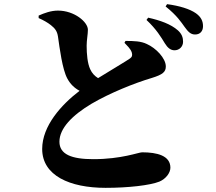

<svg xmlns="http://www.w3.org/2000/svg" viewBox="-20 -842 1040 924"><path d="M579 -636C591 -623 608 -608 614 -590C618 -577 616 -568 606 -561C588 -548 518 -507 452 -466C436 -476 423 -489 414 -509C401 -537 397 -582 397 -622C397 -649 403 -677 403 -699C403 -736 338 -791 259 -791C225 -791 193 -779 166 -767V-755C189 -745 210 -733 225 -721C245 -705 255 -692 259 -666C267 -610 280 -508 304 -464C318 -438 337 -419 363 -405C275 -338 183 -236 183 -125C183 3 316 62 488 62C597 62 702 50 747 32C778 19 800 -10 800 -35C800 -93 736 -109 664 -109C647 -109 565 -76 429 -76C325 -76 266 -99 266 -160C266 -224 327 -287 421 -343C510 -395 627 -442 711 -467C763 -483 778 -496 778 -522C778 -562 730 -611 687 -630C659 -644 624 -645 584 -645ZM685 -746C733 -701 756 -662 773 -634C787 -611 801 -601 818 -600C843 -599 861 -618 861 -641C861 -660 856 -678 836 -696C802 -726 751 -744 693 -757ZM777 -811C833 -766 852 -735 868 -713C886 -688 898 -676 919 -676C943 -676 957 -692 957 -716C957 -740 948 -760 923 -778C893 -799 844 -814 784 -822Z"/></svg>

Font: Noto Serif TC Black
Style: Regular
Weight: 900
Version: Version 1.001;PS 1.001;hotconv 16.6.54;makeotf.lib2.5.65590